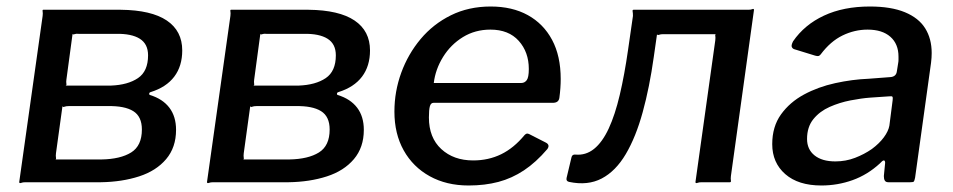

<svg xmlns="http://www.w3.org/2000/svg" viewBox="-20 -560 2929 590"><path d="M39 0 111 -511Q112 -520 111 -525Q110 -530 113 -530H351Q445 -529 492.5 -497Q540 -465 540 -405Q540 -357 515.5 -324.5Q491 -292 443 -277Q439 -276 438.5 -272.5Q438 -269 441 -268Q480 -256 500.5 -229Q521 -202 521 -161Q521 -107 490.5 -71Q460 -35 407.5 -18Q355 -1 290 0H58Q50 0 45 2Q40 4 39 0ZM292 -70Q350 -71 383 -91.5Q416 -112 416 -162Q416 -202 389.5 -218.5Q363 -235 311 -234H191Q183 -234 178 -232Q173 -230 172 -234L152 -89Q151 -81 152 -75.5Q153 -70 150 -70ZM321 -297Q373 -299 404 -320Q435 -341 435 -390Q435 -425 409.5 -441Q384 -457 336 -456H222Q214 -457 209 -455Q204 -453 203 -456L184 -315Q183 -308 184 -302.5Q185 -297 181 -297Z M616 0 688 -511Q689 -520 688 -525Q687 -530 690 -530H928Q1022 -529 1069.5 -497Q1117 -465 1117 -405Q1117 -357 1092.5 -324.5Q1068 -292 1020 -277Q1016 -276 1015.5 -272.5Q1015 -269 1018 -268Q1057 -256 1077.5 -229Q1098 -202 1098 -161Q1098 -107 1067.5 -71Q1037 -35 984.5 -18Q932 -1 867 0H635Q627 0 622 2Q617 4 616 0ZM869 -70Q927 -71 960 -91.5Q993 -112 993 -162Q993 -202 966.5 -218.5Q940 -235 888 -234H768Q760 -234 755 -232Q750 -230 749 -234L729 -89Q728 -81 729 -75.5Q730 -70 727 -70ZM898 -297Q950 -299 981 -320Q1012 -341 1012 -390Q1012 -425 986.5 -441Q961 -457 913 -456H799Q791 -457 786 -455Q781 -453 780 -456L761 -315Q760 -308 761 -302.5Q762 -297 758 -297Z M1420 10Q1352 10 1300.5 -18.5Q1249 -47 1220.5 -98Q1192 -149 1192 -217Q1192 -279 1213 -336.5Q1234 -394 1272.5 -440Q1311 -486 1365.5 -513Q1420 -540 1488 -540Q1554 -540 1602 -513.5Q1650 -487 1676.5 -437.5Q1703 -388 1703 -317Q1703 -304 1702 -289.5Q1701 -275 1699 -260Q1698 -252 1693 -248Q1688 -244 1678 -244H1312Q1304 -244 1301 -233.5Q1298 -223 1298 -199Q1298 -137 1336 -102Q1374 -67 1434 -67Q1481 -67 1520 -86Q1559 -105 1592 -145Q1597 -150 1601 -149.5Q1605 -149 1610 -146L1657 -122Q1671 -115 1662 -102Q1627 -61 1590 -36.5Q1553 -12 1511.5 -1Q1470 10 1420 10ZM1582 -305Q1592 -305 1598.5 -313.5Q1605 -322 1605 -348Q1605 -400 1574 -434.5Q1543 -469 1487 -469Q1440 -469 1402.5 -446Q1365 -423 1341.5 -385Q1318 -347 1313 -305Z M1729 -1Q1719 -3 1721 -13L1736 -76Q1738 -86 1748 -85Q1780 -82 1805.5 -102.5Q1831 -123 1850.5 -165Q1870 -207 1884.5 -268.5Q1899 -330 1910 -407L1925 -511Q1925 -520 1924 -525Q1923 -530 1927 -530H2279Q2288 -530 2292 -532Q2296 -534 2297 -530L2226 -19Q2225 -11 2226 -5.5Q2227 0 2223 0H2136Q2128 0 2123 2Q2118 4 2117 0L2178 -436Q2179 -445 2178 -450Q2177 -455 2181 -455H2018Q2010 -455 2005 -453Q2000 -451 1999 -455L1989 -385Q1976 -292 1955 -215.5Q1934 -139 1903 -86.5Q1872 -34 1829 -11.5Q1786 11 1729 -1Z M2684 -58Q2646 -23 2600 -6.5Q2554 10 2504 10Q2433 10 2393 -25Q2353 -60 2353 -117Q2353 -171 2380 -208.5Q2407 -246 2450.5 -269.5Q2494 -293 2546.5 -304.5Q2599 -316 2649 -318L2715 -323Q2734 -324 2736 -341L2740 -366Q2741 -371 2741 -376Q2741 -381 2741 -386Q2741 -425 2716 -447Q2691 -469 2646 -469Q2606 -469 2569 -451Q2532 -433 2502 -393Q2499 -389 2495.5 -388Q2492 -387 2485 -389L2420 -409Q2415 -411 2413 -416Q2411 -421 2417 -433Q2452 -484 2512 -512Q2572 -540 2653 -540Q2718 -540 2760.5 -522.5Q2803 -505 2823 -473Q2843 -441 2843 -397Q2843 -390 2842.5 -382.5Q2842 -375 2841 -367L2792 -14Q2790 -4 2788 -2Q2786 0 2777 0H2710Q2702 0 2699 -5Q2696 -10 2696 -19L2700 -60Q2699 -75 2684 -58ZM2723 -252Q2724 -260 2722.5 -262.5Q2721 -265 2713 -264L2654 -260Q2627 -258 2593.5 -251.5Q2560 -245 2529.5 -231.5Q2499 -218 2479.5 -194Q2460 -170 2460 -133Q2460 -101 2483 -82.5Q2506 -64 2547 -64Q2579 -64 2607.5 -75Q2636 -86 2659 -102Q2682 -119 2696 -138Q2710 -157 2713 -174Z"/></svg>

Font: Libre Franklin Medium
Style: Italic
Weight: 500
Italic angle: -8°
Designer: Pablo Impallari, Rodrigo Fuenzalida, Nhung Nguyen
Foundry: Impallari Type
Version: Version 3.000